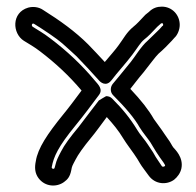

<svg xmlns="http://www.w3.org/2000/svg" viewBox="-20 -518 592 579"><path d="M300 -228C300 -228 279 -216 278 -215C263 -196 231 -153 217 -135C192 -105 174 -81 164 -61C155 -44 150 -33 148 -24L145 -13C144 -6 135 -9 136 -14C142 -46 155 -75 208 -140C228 -164 261 -208 278 -231C292 -249 276 -263 266 -275C226 -323 181 -365 132 -402C110 -419 93 -428 79 -437C73 -441 77 -450 83 -446C112 -428 151 -402 168 -387C184 -373 199 -359 211 -348C233 -325 255 -302 278 -276C282 -271 300 -254 317 -277C331 -296 362 -330 379 -353C397 -377 403 -389 415 -399C427 -408 439 -421 454 -437L463 -445C465 -447 466 -448 468 -448C471 -448 472 -447 472 -443C472 -440 471 -441 469 -439L461 -430C448 -418 433 -402 425 -395C406 -379 385 -344 375 -332C345 -295 327 -273 320 -265C312 -255 312 -240 321 -231C359 -193 386 -161 401 -134C410 -119 427 -99 434 -88L443 -73C448 -65 453 -56 463 -42C470 -33 478 -21 478 -19C477 -15 470 -14 468 -17L454 -38C448 -46 444 -56 436 -67L426 -82C418 -95 400 -115 394 -126C372 -162 350 -189 318 -221C313 -226 307 -228 300 -228ZM468 -498C454 -498 441 -494 429 -482L419 -474L417 -472C403 -457 392 -445 383 -438C361 -420 353 -402 338 -382C329 -369 311 -349 296 -331C279 -349 263 -367 246 -384C207 -423 161 -456 110 -488C97 -497 80 -499 65 -495C14 -480 17 -417 52 -395C68 -385 83 -377 101 -363C147 -328 188 -290 226 -245C209 -222 185 -190 170 -172C123 -114 94 -71 88 -32C84 -13 85 4 96 19C116 46 151 47 173 31C184 23 191 15 195 -5C197 -17 198 -18 208 -37C215 -51 231 -74 255 -103C267 -117 287 -145 302 -165C321 -144 337 -125 352 -100C361 -85 378 -63 384 -54L394 -39C399 -31 404 -21 414 -8L428 11C448 39 483 40 505 24C515 16 524 4 527 -10C534 -44 507 -68 503 -73C498 -79 495 -88 485 -101L476 -114C467 -128 453 -146 444 -159C428 -187 406 -215 373 -250C382 -261 395 -279 413 -300C425 -315 451 -350 458 -356C471 -367 489 -385 498 -395L506 -404C515 -412 522 -428 522 -443C522 -473 499 -498 468 -498Z"/></svg>

Font: Squarish
Style: Fog
Weight: 400
Foundry: Cannot Into Space Fonts
Version: Version 0.272